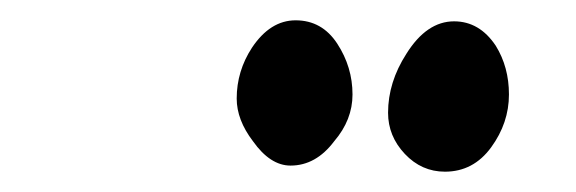

<svg xmlns="http://www.w3.org/2000/svg" viewBox="-20 -695 567 189"><path d="M427 -674Q452 -674 468 -650Q481 -629 481 -602Q481 -574 463.5 -550Q446 -526 418 -526Q395 -526 378.5 -543.5Q362 -561 362 -584Q362 -614 380 -642Q400 -674 427 -674ZM271 -675Q297 -675 312 -652Q327 -629 327 -602Q327 -577 309 -556Q291 -532 266 -532Q246 -532 229 -556Q213 -577 213 -598Q213 -625 228 -648Q246 -675 271 -675Z"/></svg>

Font: Wortlaut AH
Style: SemiBold
Weight: 600
Designer: Andreas Höfeld
Foundry: Fontgrube AH
Version: Version 2.59